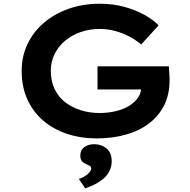

<svg xmlns="http://www.w3.org/2000/svg" viewBox="-20 -731 1019 1028"><path d="M497 10Q412 10 338.5 -14.5Q265 -39 211 -85.5Q157 -132 126.5 -199Q96 -266 96 -352Q96 -429 127 -494.5Q158 -560 214.5 -608.5Q271 -657 347.5 -684Q424 -711 514 -711Q585 -711 645 -694.5Q705 -678 752.5 -652Q800 -626 829 -595L736 -493Q706 -518 671.5 -536Q637 -554 597 -565Q557 -576 513 -576Q458 -576 410.5 -559Q363 -542 327.5 -512Q292 -482 272 -441Q252 -400 252 -352Q252 -296 273 -253Q294 -210 330.5 -182.5Q367 -155 413.5 -140.5Q460 -126 512 -126Q559 -126 600.5 -136Q642 -146 672.5 -165Q703 -184 720 -210Q737 -236 736 -265V-285L756 -252H502V-376H884Q885 -362 886 -347Q887 -332 887.5 -319.5Q888 -307 888 -302Q888 -226 859.5 -168.5Q831 -111 779 -71Q727 -31 655 -10.5Q583 10 497 10ZM436 277 402 227Q416 223 431 214.5Q446 206 457 194Q468 182 468 171Q468 162 462 158Q456 154 445 149Q428 143 419 132.5Q410 122 410 101Q410 72 431.5 56.5Q453 41 485 41Q522 41 550 63.5Q578 86 578 132Q578 160 566.5 184Q555 208 534 225.5Q513 243 488 256Q463 269 436 277Z"/></svg>

Font: Lexend Mega SemiBold
Style: Regular
Weight: 600
Designer: Bonnie Shaver-Troup, Thomas Jockin
Foundry: Lexend
Version: Version 1.007